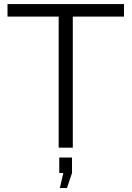

<svg xmlns="http://www.w3.org/2000/svg" viewBox="-20 -730 650 949"><path d="M592.8 -647.9H339.8V0H270V-647.9H17.1V-710H592.8ZM275.9 199.2 293 125H272.9V48.8H335.9V125L311 199.2Z"/></svg>

Font: Rawline
Style: Regular
Weight: 400
Designer: Matt McInerney, Pablo Impallari, Rodrigo Fuenzalida
Foundry: Matt McInerney, Pablo Impallari, Rodrigo Fuenzalida
Version: Version 4.020;PS 004.020;hotconv 1.0.88;makeotf.lib2.5.64775